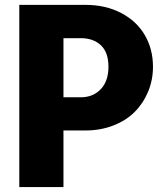

<svg xmlns="http://www.w3.org/2000/svg" viewBox="-20 -757 673 777"><path d="M236.8 0H58.1V-737.3H325.7Q407.7 -737.3 470.5 -704.3Q533.2 -671.4 566.2 -614.7Q599.1 -558.1 599.1 -486.8Q599.1 -433.6 579.6 -386.5Q560.1 -339.4 525.4 -304.4Q490.7 -269.5 439 -249.3Q387.2 -229 325.7 -229H236.8ZM307.1 -602.5H236.8V-363.3H307.1Q356.4 -363.3 387.7 -396Q418.9 -428.7 418.9 -486.8Q418.9 -544.9 388.4 -573.7Q357.9 -602.5 307.1 -602.5Z"/></svg>

Font: Epilogue ExtraBold
Style: Regular
Weight: 800
Designer: Tyler Finck
Foundry: Etcetera Type Co
Version: Version 2.112